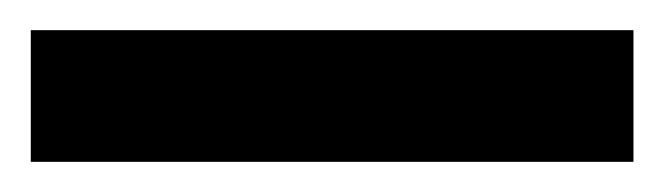

<svg xmlns="http://www.w3.org/2000/svg" viewBox="-30 30 436 126"><path d="M-9.8 136.2V49.8H385.7V136.2Z"/></svg>

Font: Pinar Medium
Style: Regular
Weight: 500
Designer: Amin Abedi
Version: Version 3.000